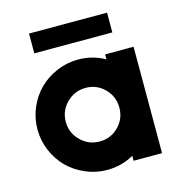

<svg xmlns="http://www.w3.org/2000/svg" viewBox="-107 -806 853 911"><g transform="rotate(-15 319.5 -350.5)"><path d="M117.2 -614.3V-711.4H500.5V-614.3ZM440.4 0V-24.4Q380.4 9.8 309.1 9.8Q254.4 9.8 204.1 -11.7Q153.8 -33.2 117.4 -69.3Q81.1 -105.5 59.6 -155.8Q38.1 -206.1 38.1 -261.2Q38.1 -316.4 59.6 -366.7Q81.1 -417 117.4 -453.1Q153.8 -489.3 204.1 -510.7Q254.4 -532.2 309.1 -532.2Q380.4 -532.2 440.4 -498V-522.5H580.1V0ZM309.1 -393.1Q254.9 -393.1 216.1 -354.5Q177.2 -315.9 177.2 -261.2Q177.2 -207 216.1 -168.5Q254.9 -129.9 309.1 -129.9Q363.8 -129.9 402.1 -168.2Q440.4 -206.5 440.4 -261.2Q440.4 -315.9 402.1 -354.5Q363.8 -393.1 309.1 -393.1Z"/></g></svg>

Font: Basically A Sans Serif
Style: Bold
Weight: 700
Designer: Hyung-Suk Kim
Foundry: Mental Design
Version: 1.000